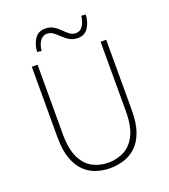

<svg xmlns="http://www.w3.org/2000/svg" viewBox="-164 -1032 1021 1162"><g transform="rotate(-20 347.0 -451.5)"><path d="M346 13Q302 13 259.5 0Q217 -13 183 -45Q149 -77 128.5 -132.5Q108 -188 108 -272V-726H145V-280Q145 -181 173.5 -124.5Q202 -68 248 -45Q294 -22 346 -22Q400 -22 446.5 -45Q493 -68 522 -124.5Q551 -181 551 -280V-726H587V-272Q587 -188 566.5 -132.5Q546 -77 511 -45Q476 -13 433 0Q390 13 346 13ZM432 -794Q400 -794 377.5 -807.5Q355 -821 337.5 -838.5Q320 -856 302 -869.5Q284 -883 261 -883Q236 -883 218 -859.5Q200 -836 197 -796L169 -799Q171 -846 194 -881Q217 -916 261 -916Q293 -916 315 -902.5Q337 -889 354.5 -871Q372 -853 389.5 -839.5Q407 -826 431 -826Q457 -826 473.5 -850Q490 -874 495 -914L523 -912Q521 -864 498 -829Q475 -794 432 -794Z"/></g></svg>

Font: Source Han Sans SC ExtraLight
Style: Regular
Weight: 250
Designer: Ryoko NISHIZUKA 西塚涼子 (kana, bopomofo & ideographs); Paul D. Hunt (Latin, Greek & Cyrillic); Sandoll Communications 산돌커뮤니
Foundry: Adobe
Version: Version 2.004;hotconv 1.0.118;makeotfexe 2.5.65603